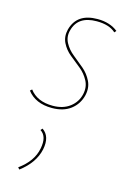

<svg xmlns="http://www.w3.org/2000/svg" viewBox="-109 -465 550 809"><g transform="rotate(15 166.0 -60.0)"><path d="M124 3Q52 3 16 -44L24 -51Q57 -7 125 -7Q170 -7 199.5 -29.5Q229 -52 237 -88Q244 -120 230 -146.5Q216 -173 192.5 -192Q169 -211 145.5 -230Q122 -249 109 -275.5Q96 -302 104 -334Q124 -409 214 -409Q268 -409 303 -381L296 -373Q268 -399 213 -399Q131 -399 114 -333Q106 -304 119.5 -278.5Q133 -253 157 -234Q181 -215 204.5 -195Q228 -175 241.5 -147Q255 -119 247 -85Q237 -45 205.5 -21Q174 3 124 3ZM59 289 52 281Q112 238 123 180Q134 125 102 105L109 97Q146 122 134 181Q121 242 59 289Z"/></g></svg>

Font: EauTestInfant Hairline
Style: Italic
Weight: 250
Italic angle: -12°
Designer: Christian Thalmann (Catharsis Fonts)
Version: Version 0.001;PS 000.001;hotconv 1.0.88;makeotf.lib2.5.64775